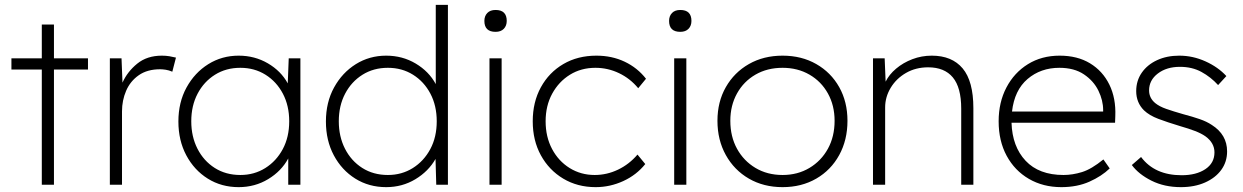

<svg xmlns="http://www.w3.org/2000/svg" viewBox="-20 -760 5116 790"><path d="M152 0V-474H27V-520H152V-659H202V-520H342V-474H202V0Z M432 0V-520H480L484 -420Q504 -465 544.5 -498Q585 -531 646 -531Q663 -531 677.5 -528.5Q692 -526 704 -523L689 -465Q675 -471 662 -473Q649 -475 639 -475Q586 -475 551 -450.5Q516 -426 499 -386.5Q482 -347 482 -302V0Z M962 10Q891 10 835 -25Q779 -60 746.5 -121Q714 -182 714 -260Q714 -339 747.5 -400Q781 -461 837 -496Q893 -531 962 -531Q1028 -531 1082 -499.5Q1136 -468 1164 -417L1168 -520H1216V0H1166V-108Q1138 -56 1083.5 -23Q1029 10 962 10ZM969 -40Q1026 -40 1071.5 -68.5Q1117 -97 1143.5 -146.5Q1170 -196 1170 -261Q1170 -325 1144 -374.5Q1118 -424 1072.5 -452.5Q1027 -481 969 -481Q910 -481 864.5 -452.5Q819 -424 793 -374.5Q767 -325 767 -261Q767 -198 792.5 -148Q818 -98 863.5 -69Q909 -40 969 -40Z M1569 10Q1498 10 1442 -25Q1386 -60 1353.5 -121Q1321 -182 1321 -260Q1321 -339 1354.5 -400Q1388 -461 1444 -496Q1500 -531 1569 -531Q1636 -531 1690.5 -498.5Q1745 -466 1773 -414V-740H1823V0H1775L1772 -106Q1743 -55 1689 -22.5Q1635 10 1569 10ZM1576 -40Q1633 -40 1678.5 -68.5Q1724 -97 1750.5 -146.5Q1777 -196 1777 -261Q1777 -325 1751 -374.5Q1725 -424 1679.5 -452.5Q1634 -481 1576 -481Q1517 -481 1471.5 -452.5Q1426 -424 1400 -374.5Q1374 -325 1374 -261Q1374 -198 1399.5 -148Q1425 -98 1470.5 -69Q1516 -40 1576 -40Z M2019 -629Q1973 -629 1973 -674Q1973 -694 1985 -706.5Q1997 -719 2019 -719Q2065 -719 2065 -674Q2065 -654 2053 -641.5Q2041 -629 2019 -629ZM1994 0V-520H2044V0Z M2431 10Q2356 10 2297.5 -25Q2239 -60 2205.5 -121Q2172 -182 2172 -261Q2172 -340 2205.5 -401Q2239 -462 2298 -496.5Q2357 -531 2434 -531Q2498 -531 2550.5 -506Q2603 -481 2638 -436L2606 -397Q2573 -437 2527 -459Q2481 -481 2430 -481Q2371 -481 2325 -452.5Q2279 -424 2252 -374.5Q2225 -325 2225 -261Q2225 -197 2251.5 -147Q2278 -97 2324 -68.5Q2370 -40 2427 -40Q2477 -40 2523 -62Q2569 -84 2603 -124L2635 -85Q2599 -40 2544.5 -15Q2490 10 2431 10Z M2779 -629Q2733 -629 2733 -674Q2733 -694 2745 -706.5Q2757 -719 2779 -719Q2825 -719 2825 -674Q2825 -654 2813 -641.5Q2801 -629 2779 -629ZM2754 0V-520H2804V0Z M3200 10Q3122 10 3061.5 -25Q3001 -60 2966.5 -122Q2932 -184 2932 -263Q2932 -341 2966.5 -401.5Q3001 -462 3061.5 -496.5Q3122 -531 3200 -531Q3278 -531 3338.5 -496.5Q3399 -462 3433 -401.5Q3467 -341 3467 -263Q3467 -184 3433 -122Q3399 -60 3338.5 -25Q3278 10 3200 10ZM3200 -40Q3262 -40 3310.5 -69Q3359 -98 3386.5 -148Q3414 -198 3414 -263Q3414 -326 3386.5 -375.5Q3359 -425 3310.5 -453Q3262 -481 3200 -481Q3137 -481 3088.5 -453Q3040 -425 3012.5 -375.5Q2985 -326 2985 -263Q2985 -198 3012.5 -148Q3040 -98 3088.5 -69Q3137 -40 3200 -40Z M3572 0V-520H3620L3624 -424Q3638 -453 3667 -477.5Q3696 -502 3734 -516.5Q3772 -531 3814 -531Q3897 -531 3941 -478.5Q3985 -426 3985 -315V0H3935V-313Q3935 -400 3900.5 -441.5Q3866 -483 3799 -483Q3748 -483 3708 -460Q3668 -437 3645 -399Q3622 -361 3622 -318V0Z M4347 10Q4272 10 4213.5 -24Q4155 -58 4122 -119Q4089 -180 4089 -261Q4089 -339 4121 -400Q4153 -461 4209.5 -496Q4266 -531 4340 -531Q4413 -531 4465 -499.5Q4517 -468 4544.5 -412Q4572 -356 4569 -282L4568 -255H4142Q4145 -157 4200 -98.5Q4255 -40 4356 -40Q4393 -40 4432 -52Q4471 -64 4520 -104L4546 -67Q4513 -35 4462.5 -12.5Q4412 10 4347 10ZM4339 -481Q4262 -481 4208 -435Q4154 -389 4144 -301H4519V-307Q4519 -347 4499.5 -387Q4480 -427 4440 -454Q4400 -481 4339 -481Z M4839 10Q4771 10 4718 -16.5Q4665 -43 4637 -81L4675 -114Q4731 -39 4842 -39Q4902 -39 4939.5 -64Q4977 -89 4977 -133Q4977 -172 4940 -199Q4923 -211 4897 -221Q4871 -231 4836 -241Q4783 -257 4746 -271Q4709 -285 4687 -306Q4655 -338 4655 -385Q4655 -428 4678 -461Q4701 -494 4741 -512.5Q4781 -531 4832 -531Q4888 -531 4940 -507.5Q4992 -484 5026 -447L4992 -410Q4962 -443 4923.5 -464Q4885 -485 4835 -485Q4780 -485 4744 -457.5Q4708 -430 4708 -388Q4708 -357 4733 -336Q4750 -322 4778.5 -312Q4807 -302 4849 -290Q4887 -280 4916 -270Q4945 -260 4966 -246Q5029 -206 5029 -137Q5029 -94 5005 -61Q4981 -28 4938 -9Q4895 10 4839 10Z"/></svg>

Font: Lexend Deca ExtraLight
Style: Regular
Weight: 200
Designer: Bonnie Shaver-Troup, Thomas Jockin
Foundry: Lexend
Version: Version 1.008; ttfautohint (v1.8.4.7-5d5b)